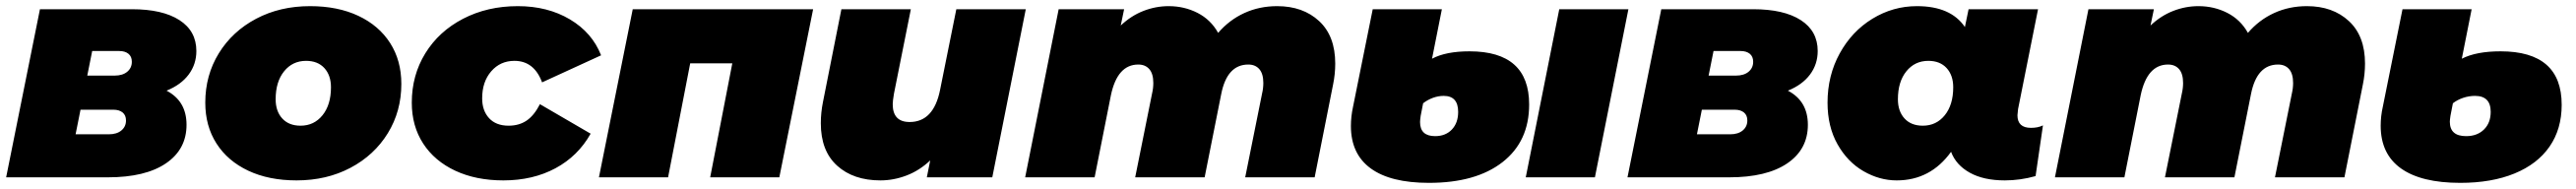

<svg xmlns="http://www.w3.org/2000/svg" viewBox="-22 -577 8383 615"><path d="M585 -171Q585 -91 518 -45.5Q451 0 329 0H-2L108 -547H407Q507 -547 562 -511.5Q617 -476 617 -411Q617 -368 592 -334.5Q567 -301 520 -282Q585 -248 585 -171ZM262 -331H351Q377 -331 392 -343.5Q407 -356 407 -376Q407 -393 396 -402Q385 -411 366 -411H278ZM388 -185Q388 -202 377 -211Q366 -220 347 -220H240L224 -140H332Q358 -140 373 -152.5Q388 -165 388 -185Z M646 -243Q646 -332 690 -403.5Q734 -475 811.5 -516Q889 -557 987 -557Q1077 -557 1144 -525.5Q1211 -494 1247.5 -437Q1284 -380 1284 -304Q1284 -215 1240 -143.5Q1196 -72 1118.5 -31Q1041 10 943 10Q853 10 786 -21.5Q719 -53 682.5 -110Q646 -167 646 -243ZM1055 -293Q1055 -332 1033.5 -355.5Q1012 -379 974 -379Q930 -379 902.5 -345Q875 -311 875 -254Q875 -215 896.5 -191.5Q918 -168 956 -168Q1000 -168 1027.5 -202Q1055 -236 1055 -293Z M1318 -243Q1318 -332 1362 -403.5Q1406 -475 1485 -516Q1564 -557 1663 -557Q1760 -557 1832.5 -514Q1905 -471 1934 -397L1742 -309Q1716 -379 1652 -379Q1606 -379 1576.5 -345Q1547 -311 1547 -257Q1547 -217 1569.5 -192.5Q1592 -168 1633 -168Q1667 -168 1691.5 -184.5Q1716 -201 1735 -238L1900 -142Q1859 -69 1785.5 -29.5Q1712 10 1616 10Q1527 10 1459.5 -21.5Q1392 -53 1355 -110Q1318 -167 1318 -243Z M2624 -547 2514 0H2289L2361 -371H2224L2152 0H1927L2037 -547Z M3316 -547 3207 0H2994L3005 -55Q2970 -22 2928 -6Q2886 10 2843 10Q2755 10 2702 -38Q2649 -86 2649 -176Q2649 -210 2656 -245L2716 -547H2942L2887 -272Q2883 -248 2883 -238Q2883 -180 2938 -180Q3016 -180 3037 -284L3090 -547Z M4323 -370Q4323 -336 4316 -302L4256 0H4030L4085 -273Q4089 -290 4089 -307Q4089 -337 4076 -352Q4063 -367 4040 -367Q3971 -367 3952 -271L3898 0H3672L3727 -273Q3731 -290 3731 -307Q3731 -337 3718 -352Q3705 -367 3682 -367Q3614 -367 3593 -267L3540 0H3314L3423 -547H3636L3625 -494Q3659 -526 3699 -541.5Q3739 -557 3781 -557Q3832 -557 3875 -535Q3918 -513 3942 -470Q3978 -512 4027 -534.5Q4076 -557 4134 -557Q4218 -557 4270.5 -508.5Q4323 -460 4323 -370Z M4374 -167Q4374 -198 4381 -230L4445 -547H4670L4638 -386Q4683 -410 4760 -410Q4954 -410 4954 -237Q4954 -117 4867.5 -49.5Q4781 18 4628 18Q4503 18 4438.5 -29Q4374 -76 4374 -167ZM5052 -547H5277L5168 0H4943ZM4723 -213Q4723 -265 4676 -265Q4658 -265 4640.5 -258.5Q4623 -252 4609 -241L4601 -200Q4599 -186 4599 -180Q4599 -134 4648 -134Q4682 -134 4702.5 -155.5Q4723 -177 4723 -213Z M5861 -171Q5861 -91 5794 -45.5Q5727 0 5605 0H5274L5384 -547H5683Q5783 -547 5838 -511.5Q5893 -476 5893 -411Q5893 -368 5868 -334.5Q5843 -301 5796 -282Q5861 -248 5861 -171ZM5538 -331H5627Q5653 -331 5668 -343.5Q5683 -356 5683 -376Q5683 -393 5672 -402Q5661 -411 5642 -411H5554ZM5664 -185Q5664 -202 5653 -211Q5642 -220 5623 -220H5516L5500 -140H5608Q5634 -140 5649 -152.5Q5664 -165 5664 -185Z M6626 -169 6602 -4Q6552 10 6502 10Q6433 10 6388 -15Q6343 -40 6327 -83Q6260 10 6150 10Q6094 10 6042 -20Q5990 -50 5957.5 -107.5Q5925 -165 5925 -243Q5925 -331 5964.5 -403Q6004 -475 6071 -516Q6138 -557 6216 -557Q6326 -557 6372 -489L6384 -547H6610L6545 -222Q6543 -206 6543 -202Q6543 -161 6587 -161Q6610 -161 6626 -169ZM6334 -293Q6334 -332 6312.5 -355.5Q6291 -379 6253 -379Q6209 -379 6181.5 -345Q6154 -311 6154 -254Q6154 -215 6175.5 -191.5Q6197 -168 6235 -168Q6279 -168 6306.5 -202Q6334 -236 6334 -293Z M7674 -370Q7674 -336 7667 -302L7607 0H7381L7436 -273Q7440 -290 7440 -307Q7440 -337 7427 -352Q7414 -367 7391 -367Q7322 -367 7303 -271L7249 0H7023L7078 -273Q7082 -290 7082 -307Q7082 -337 7069 -352Q7056 -367 7033 -367Q6965 -367 6944 -267L6891 0H6665L6774 -547H6987L6976 -494Q7010 -526 7050 -541.5Q7090 -557 7132 -557Q7183 -557 7226 -535Q7269 -513 7293 -470Q7329 -512 7378 -534.5Q7427 -557 7485 -557Q7569 -557 7621.5 -508.5Q7674 -460 7674 -370Z M7725 -168Q7725 -199 7732 -230L7796 -547H8021L7989 -386Q8036 -410 8115 -410Q8314 -410 8314 -236Q8314 -157 8274.5 -100Q8235 -43 8160.5 -12.5Q8086 18 7984 18Q7857 18 7791 -29Q7725 -76 7725 -168ZM8083 -213Q8083 -265 8032 -265Q8012 -265 7993 -258.5Q7974 -252 7960 -241L7952 -200Q7950 -186 7950 -181Q7950 -134 8003 -134Q8039 -134 8061 -155.5Q8083 -177 8083 -213Z"/></svg>

Font: Montserrat Alternates Black
Style: Italic
Weight: 900
Italic angle: -11.3°
Designer: Julieta Ulanovsky
Foundry: Julieta Ulanovsky
Version: Version 7.200